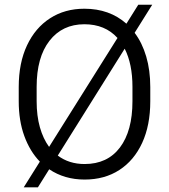

<svg xmlns="http://www.w3.org/2000/svg" viewBox="-20 -758 723 821"><path d="M622.6 -385.7V-325.2Q622.6 -222.2 587.9 -147Q553.2 -71.8 490.2 -31Q427.2 9.8 341.8 9.8Q255.9 9.8 190.4 -34.2L142.1 43H81.5L150.4 -66.9Q107.9 -110.8 84 -176.3Q60.1 -241.7 60.1 -325.2V-385.7Q60.1 -488.8 95.5 -564Q130.9 -639.2 194.1 -679.9Q257.3 -720.7 340.8 -720.7Q448.2 -720.7 520.5 -656.7L571.3 -737.8H630.9L555.7 -617.7Q587.9 -575.2 605.2 -516.4Q622.6 -457.5 622.6 -385.7ZM136.7 -325.2Q136.7 -262.7 150.6 -213.6Q164.6 -164.6 189.9 -129.9L482.4 -595.7Q429.2 -654.3 340.8 -654.3Q246.6 -654.3 191.7 -583.7Q136.7 -513.2 136.7 -386.7ZM546.4 -325.2V-386.7Q546.4 -484.4 513.2 -549.8L227.1 -92.8Q274.9 -56.6 341.8 -56.6Q439.5 -56.6 492.9 -127.4Q546.4 -198.2 546.4 -325.2Z"/></svg>

Font: Vazirmatn FD Light
Style: Regular
Weight: 300
Designer: Saber Rastikerdar
Foundry: Saber Rastikerdar
Version: Version 33.003